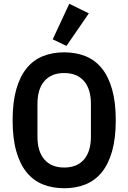

<svg xmlns="http://www.w3.org/2000/svg" viewBox="-20 -988 682 1020"><path d="M321 12Q258 12 207.5 -8.5Q157 -29 121.5 -72.5Q86 -116 66.5 -184.5Q47 -253 47 -349Q47 -445 66.5 -513.5Q86 -582 121.5 -625.5Q157 -669 207.5 -689.5Q258 -710 321 -710Q384 -710 434.5 -689.5Q485 -669 520.5 -625.5Q556 -582 575.5 -513.5Q595 -445 595 -349Q595 -253 575.5 -184.5Q556 -116 520.5 -72.5Q485 -29 434.5 -8.5Q384 12 321 12ZM321 -98Q389 -98 426 -140.5Q463 -183 463 -262V-436Q463 -515 426 -557.5Q389 -600 321 -600Q253 -600 216 -557.5Q179 -515 179 -436V-262Q179 -183 216 -140.5Q253 -98 321 -98ZM333 -744 260 -779 348 -968 452 -917Z"/></svg>

Font: IBM Plex Sans Cond SmBld
Style: Regular
Weight: 600
Width: 3
Designer: Mike Abbink, Paul van der Laan, Pieter van Rosmalen
Foundry: Bold Monday
Version: Version 1.3